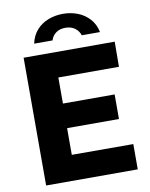

<svg xmlns="http://www.w3.org/2000/svg" viewBox="-99 -998 838 1070"><g transform="rotate(-10 320.5 -463.0)"><path d="M74 0V-723H589.5L588.5 -581H245.5V-433.5H538V-294.5H244.5V-143.5L592.5 -143V0ZM518 -790Q509 -835 481.5 -865.2Q454 -895.5 415.2 -910.8Q376.5 -926 331.5 -926Q287.5 -926 248.5 -911Q209.5 -896 182.2 -865.5Q155 -835 145.5 -790H249.5Q256.5 -815 277.8 -831Q299 -847 331.5 -847Q364 -847 385.5 -831Q407 -815 415 -790Z"/></g></svg>

Font: Public Sans ExtraBold
Style: Regular
Weight: 800
Designer: The Public Sans Project Authors: Dan O. Williams and USWDS (Libre Franklin designed by Pablo Impallari and Rodrigo Fuenz
Version: Version 1.007